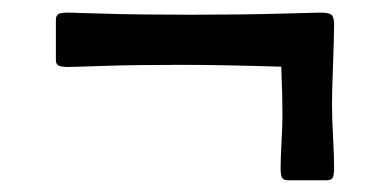

<svg xmlns="http://www.w3.org/2000/svg" viewBox="-20 -373 622 312"><path d="M269 -267.6Q196.8 -267.6 147.9 -265.9Q99.1 -264.2 90.8 -264.2Q79.6 -264.2 75.2 -266.4Q70.8 -268.6 70.8 -275.9V-340.3Q70.8 -348.1 75.2 -350.3Q79.6 -352.5 90.8 -352.5Q97.2 -352.5 149.9 -350.8Q202.6 -349.1 284.2 -349.1H294.4Q373.5 -349.1 433.6 -350.8Q493.7 -352.5 500 -352.5Q515.1 -352.5 519 -348.6Q522.9 -344.7 522.9 -333Q522.9 -314 521.2 -268.8Q519.5 -223.6 519.5 -204.6Q519.5 -181.2 521.2 -150.4Q522.9 -119.6 522.9 -100.1Q522.9 -88.9 520.8 -84.5Q518.6 -80.1 511.2 -80.1H448.2Q440.4 -80.1 438.2 -84.5Q436 -88.9 436 -100.1Q436 -115.2 437.5 -142.8Q439 -170.4 439 -187Q439 -218.8 437 -264.6Q341.8 -267.6 279.3 -267.6Z"/></svg>

Font: Cooper* SemiBold
Style: Italic
Weight: 600
Italic angle: -7°
Designer: Owen Earl
Foundry: indestructible type*
Version: Version 0.001